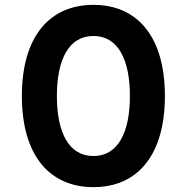

<svg xmlns="http://www.w3.org/2000/svg" viewBox="-20 -755 768 790"><path d="M364.5 15C545.5 15 658.5 -116 658.5 -360C658.5 -604 545.5 -735 364.5 -735C183.5 -735 70 -604 70 -360C70 -116 183.5 15 364.5 15ZM364.5 -113C263 -113 214 -210 214 -360C214 -510 263 -607 364.5 -607C465.5 -607 514.5 -510 514.5 -360C514.5 -210 465.5 -113 364.5 -113Z"/></svg>

Font: Vela Sans ExtBd
Style: Regular
Weight: 800
Designer: Principal design: Mikhail Sharanda - project Manrope.
Design modification: Ravid Balaliev
Foundry: Mikhail Sharanda
Version: Version 1.001